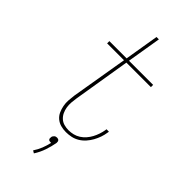

<svg xmlns="http://www.w3.org/2000/svg" viewBox="-293 -800 1086 1086"><g transform="rotate(45 250.0 -257.0)"><path d="M274 8Q252 8 232 2.5Q212 -3 196.5 -16Q181 -29 172.5 -47.5Q164 -66 160 -87Q156 -108 157.5 -129.5Q159 -151 162 -173L219 -512H84V-530H222L256 -735H275L241 -530H434V-512H238L182 -170Q179 -151 177.5 -132Q176 -113 179 -94.5Q182 -76 189.5 -60Q197 -44 210 -32Q223 -20 240.5 -15Q258 -10 277 -10Q295 -10 313.5 -14.5Q332 -19 348.5 -29.5Q365 -40 378 -55Q391 -70 400 -87Q409 -104 415 -122Q421 -140 424 -158Q424 -160 424.5 -162Q425 -164 425 -166H444Q444 -164 444 -162Q444 -160 443 -157Q440 -136 433 -116Q426 -96 415.5 -77Q405 -58 390 -41Q375 -24 356 -12.5Q337 -1 316 3.5Q295 8 274 8ZM231 221 216 212Q232 188 242 162.5Q252 137 258 110Q257 110 255.5 110Q254 110 253 110Q249 110 244.5 109Q240 108 237.5 104.5Q235 101 234.5 96.5Q234 92 235 88Q235 83 237.5 79Q240 75 243.5 71.5Q247 68 251.5 66.5Q256 65 261 65Q265 65 269.5 66.5Q274 68 276.5 71.5Q279 75 279.5 79Q280 83 280 88Q274 122 262.5 156Q251 190 231 221Z"/></g></svg>

Font: Iosevka Curly Slab ThObl
Style: Regular
Weight: 100
Italic angle: -9°
Monospace: yes
Designer: Belleve Invis
Foundry: Belleve Invis
Version: Version 11.0.0; ttfautohint (v1.8.3)